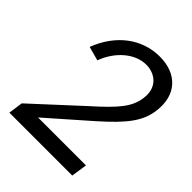

<svg xmlns="http://www.w3.org/2000/svg" viewBox="-212 -873 991 991"><g transform="rotate(45 284.0 -377.0)"><path d="M487 0 500 -87H150L374 -284C496 -392 545 -456 557 -542C576 -675 497 -754 373 -754C243 -754 134 -672 81 -533L158 -512C193 -607 271 -675 353 -675C413 -675 478 -635 464 -542C454 -470 411 -418 292 -312L39 -79L28 0Z"/></g></svg>

Font: Cheyenne Sans
Style: Italic
Weight: 400
Italic angle: -8.13011°
Designer: The Public Sans project authors (U.S. Web Design System), Libre Franklin designed by Pablo Impallari and Rodrigo Fuenzal
Foundry: The Cheyenne Sans Project Authors
Version: Version 2.007